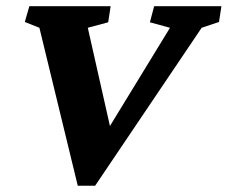

<svg xmlns="http://www.w3.org/2000/svg" viewBox="-20 -593 730 616"><path d="M229.5 2.9 106.4 -503.9 59.6 -522.5 74.2 -573.2H335L327.1 -521.5L261.7 -503.9L343.8 -139.6H302.7L525.4 -503.9L460.9 -521.5L474.6 -573.2H690.4L682.6 -522.5L627 -503.9L285.2 2.9Z"/></svg>

Font: Crimson Pro ExtraBold
Style: Italic
Weight: 800
Italic angle: -12°
Designer: Jacques Le Bailly
Foundry: Baron von Fonthausen
Version: Version 1.003